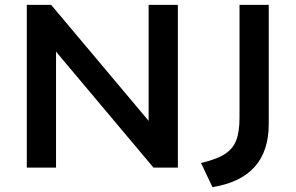

<svg xmlns="http://www.w3.org/2000/svg" viewBox="-20 -688 1213 788"><path d="M710 -668V0H610L210 -476V0H90V-668H190L590 -192V-668ZM1083 -668V-179Q1083 43 852 80L805 -19Q869 -34 902.5 -55.5Q936 -77 949.5 -112Q963 -147 963 -205V-668Z"/></svg>

Font: Madhuban Medium
Style: Regular
Weight: 500
Designer: jaikishan Patel
Foundry: MagicType
Version: Version 1.000